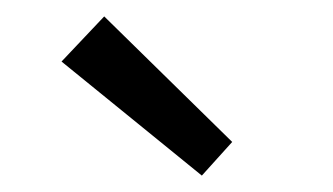

<svg xmlns="http://www.w3.org/2000/svg" viewBox="-20 -796 406 234"><path d="M226 -582 55 -721 107 -776 263 -623Z"/></svg>

Font: Ubuntu Sans
Style: Regular
Weight: 400
Designer: Dalton Maag Ltd
Foundry: Dalton Maag Ltd
Version: Version 1.006; ttfautohint (v1.8.4.7-5d5b)